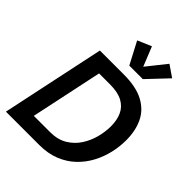

<svg xmlns="http://www.w3.org/2000/svg" viewBox="-264 -1095 1231 1231"><g transform="rotate(45 351.5 -479.0)"><path d="M13.7 0 162.6 -703.1H379.9Q490.7 -703.1 558.8 -667Q627 -630.9 658 -566.2Q689 -501.5 689 -415Q689 -358.4 675.5 -299.8Q662.1 -241.2 633.5 -187.5Q605 -133.8 560.8 -91.6Q516.6 -49.3 455.6 -24.7Q394.5 0 315.4 0ZM159.2 -107.4H306.2Q375 -107.4 422.9 -136.2Q470.7 -165 500.2 -210.9Q529.8 -256.8 543.2 -309.3Q556.6 -361.8 556.6 -409.2Q556.6 -465.3 537.8 -507.1Q519 -548.8 476.3 -572.3Q433.6 -595.7 361.8 -595.7H262.7ZM538.1 -958.5 616.2 -904.8 486.8 -768.1H364.3L285.6 -918L379.4 -958.5L432.6 -826.2Z"/></g></svg>

Font: Schibsted Grotesk SemiBold
Style: Italic
Weight: 600
Italic angle: -12°
Designer: Bakken & Baeck AS, Henrik Kongsvoll
Foundry: Schibsted ASA
Version: Version 1.100;gftools[0.9.25]